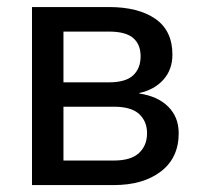

<svg xmlns="http://www.w3.org/2000/svg" viewBox="-20 -534 589 554"><path d="M72.3 0V-513.7H293.9Q379.4 -513.7 428.5 -479.5Q477.5 -445.3 477.5 -376.5Q477.5 -333 451.4 -304Q425.3 -274.9 381.8 -265.6V-264.2Q435.1 -256.3 465.3 -226.3Q495.6 -196.3 495.6 -149.4Q495.6 -78.6 444.3 -39.3Q393.1 0 308.6 0ZM163.1 -296.4H293.9Q342.8 -296.4 364.3 -316.7Q385.7 -336.9 385.7 -371.6Q385.7 -405.8 364.3 -424.3Q342.8 -442.9 293.9 -442.9H163.1ZM163.1 -70.8H308.6Q357.9 -70.8 381.1 -92.5Q404.3 -114.3 404.3 -149.4Q404.3 -184.1 381.3 -205.1Q358.4 -226.1 308.6 -226.1H163.1Z"/></svg>

Font: RobotoFlex
Style: Regular
Weight: 400
Designer: Berlow after Robertson
Foundry: Google
Version: Version 2.136